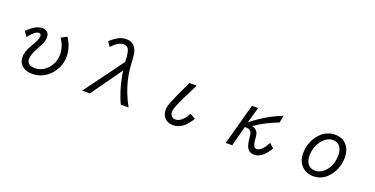

<svg xmlns="http://www.w3.org/2000/svg" viewBox="-24 -1684 5049 2583"><g transform="rotate(20 2500.0 -393.0)"><path d="M144 -465.8Q255.4 -583 354.5 -583Q397.5 -583 423.3 -560.1Q453.1 -534.2 453.1 -485.8Q453.1 -419.4 388.7 -309.1Q324.7 -198.7 324.7 -135.3Q324.7 -41 439.9 -41Q514.2 -41 578.6 -88.4Q634.3 -129.4 666 -193.4Q697.3 -255.9 697.3 -327.6Q697.3 -445.3 626 -545.9L708 -589.8Q790 -466.3 790 -331.1Q790 -198.2 702.1 -87.9Q674.3 -52.7 638.2 -26.4Q545.4 43 431.6 43Q349.1 43 296.9 4.9Q232.9 -42 232.9 -128.9Q232.9 -171.9 250 -219.2Q263.7 -256.3 299.3 -316.4Q363.3 -423.3 363.3 -472.2Q363.3 -506.8 330.1 -506.8Q276.4 -506.8 190.9 -396Z M1252.9 24.9H1141.1L1184.1 -32.7Q1423.3 -354.5 1554.2 -536.1Q1551.3 -667.5 1527.8 -711.9Q1506.8 -752 1455.1 -752Q1377 -752 1290 -654.3L1243.2 -719.2Q1287.1 -759.8 1319.8 -781.2Q1393.1 -830.1 1466.3 -830.1Q1580.6 -830.1 1619.1 -718.8Q1633.8 -675.8 1636.7 -602.5Q1642.6 -438.5 1673.8 -310.1Q1714.8 -141.6 1807.1 24.9H1695.3Q1603 -174.3 1567.9 -418.9Z M2696.8 -137.7Q2591.8 43.9 2449.2 43.9Q2369.6 43.9 2324.7 -5.9Q2285.6 -49.8 2285.6 -115.2Q2285.6 -159.2 2307.1 -217.3Q2342.3 -311 2447.8 -531.7L2463.9 -564.9H2567.9Q2452.6 -341.8 2396 -205.1Q2375 -153.3 2375 -122.6Q2375 -87.4 2393.1 -65.4Q2414.1 -39.1 2451.2 -39.1Q2543.9 -39.1 2619.6 -183.1Z M3447.3 -564.9 3382.3 -336.9Q3511.7 -439 3629.4 -502.9Q3708.5 -545.9 3805.2 -584L3784.2 -481Q3601.1 -411.6 3454.1 -309.1Q3509.8 -295.9 3531.2 -262.2Q3547.9 -235.8 3551.3 -184.1Q3556.2 -110.8 3568.4 -77.6Q3582.5 -39.1 3614.7 -39.1Q3650.4 -39.1 3689.9 -78.1Q3726.1 -113.3 3759.3 -180.2L3822.3 -122.1Q3726.1 43.9 3607.9 43.9Q3535.2 43.9 3503.4 -20Q3481.4 -64.9 3475.1 -150.9Q3471.7 -200.2 3461.4 -222.7Q3448.2 -252.4 3411.1 -260.3Q3396 -263.2 3366.2 -264.2L3291 24.9H3198.2L3358.4 -564.9Z M4543 -583Q4657.2 -583 4720.2 -503.9Q4771 -439.9 4771 -338.4Q4771 -194.3 4691.4 -84.5Q4598.1 43.9 4454.6 43.9Q4348.6 43.9 4283.7 -27.8Q4223.1 -94.2 4223.1 -200.7Q4223.1 -322.8 4286.6 -425.8Q4345.2 -521.5 4436 -560.5Q4486.8 -583 4543 -583ZM4540 -504.9Q4475.6 -504.9 4418.9 -453.1Q4375 -413.1 4347.7 -353Q4314.9 -280.3 4314.9 -201.2Q4314.9 -142.1 4336.4 -102.1Q4372.6 -35.2 4452.6 -35.2Q4533.2 -35.2 4595.2 -103.5Q4678.2 -194.3 4678.2 -337.9Q4678.2 -420.4 4639.6 -463.9Q4603 -504.9 4540 -504.9Z"/></g></svg>

Font: FORM UDPGothic
Style: Regular
Weight: 400
Foundry: Pronama LLC
Version: Version 1.05101